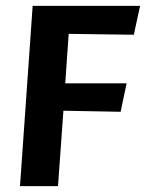

<svg xmlns="http://www.w3.org/2000/svg" viewBox="-20 -632 505 652"><path d="M47.9 0 90.9 -612H455.7L434.4 -514L213.2 -517L201.6 -349H410L389.6 -252.4L195.3 -256L177 0Z"/></svg>

Font: Ancizar Sans Thin
Style: Italic
Weight: 100
Italic angle: -4°
Designer: Cesar Puertas, Viviana Monsalve, Julian Moncada, Julian Prieto, Jose Castro, Mariel Hernandez, Felipe Aragon, Sara Alarc
Version: Version 8.100